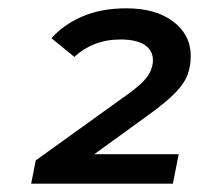

<svg xmlns="http://www.w3.org/2000/svg" viewBox="-20 -769 479 462"><path d="M55 -327 66 -383 276 -534Q305 -554 320.5 -569Q336 -584 342 -597.5Q348 -611 348 -624Q348 -648 328 -661Q308 -674 270 -674Q236 -674 208 -663Q180 -652 159 -632L104 -677Q133 -710 178.5 -729.5Q224 -749 284 -749Q355 -749 397 -717Q439 -685 439 -634Q439 -612 432 -591Q425 -570 402.5 -546.5Q380 -523 334 -490L207 -398H410L396 -327Z"/></svg>

Font: Montserrat Thin SemiBold
Style: Italic
Weight: 600
Italic angle: -11.3°
Version: Version 9.000